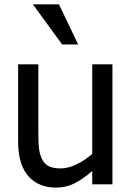

<svg xmlns="http://www.w3.org/2000/svg" viewBox="-20 -838 598 873"><path d="M248 -818.4H129.4L262.7 -635.7H335.4ZM491.2 -545.4H399.4V-138.2C354.5 -99.1 300.8 -72.3 257.8 -72.3C210.4 -72.3 187.5 -84 171.9 -112.8C164.6 -126.5 160.2 -142.6 157.7 -160.6C155.3 -178.7 154.3 -203.1 154.3 -234.9V-545.4H62.5V-191.4C62.5 -121.6 79.1 -69.3 111.8 -33.7C142.6 -1 185.1 15.1 233.9 15.1C263.7 15.1 291.5 9.3 316.9 -3.4C341.8 -15.6 369.6 -34.7 399.4 -60.5V0H491.2Z"/></svg>

Font: SG Kara
Style: Regular
Weight: 400
Designer: Damoon Khanjanzadeh
Version: Version 1.000